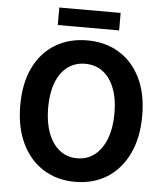

<svg xmlns="http://www.w3.org/2000/svg" viewBox="-61 -971 892 1038"><g transform="rotate(5 385.0 -452.5)"><path d="M385.1 13.8Q287.4 13.8 212.7 -32.8Q138 -79.4 96.1 -166.4Q54.2 -253.3 54.2 -373.6Q54.2 -494 96.1 -579.1Q138 -664.2 212.7 -709Q287.4 -753.8 385.1 -753.8Q483.6 -753.8 557.9 -708.6Q632.2 -663.4 674.1 -578.7Q716 -494 716 -373.6Q716 -253.3 674.1 -166.4Q632.2 -79.4 557.9 -32.8Q483.6 13.8 385.1 13.8ZM385.1 -114Q440.2 -114 480.6 -146Q520.9 -178 543.2 -236.3Q565.4 -294.5 565.4 -373.6Q565.4 -452.6 543.2 -509.5Q520.9 -566.4 480.6 -596.6Q440.2 -626.8 385.1 -626.8Q330.1 -626.8 289.7 -596.6Q249.2 -566.4 227.4 -509.5Q205.5 -452.6 205.5 -373.6Q205.5 -294.5 227.4 -236.3Q249.2 -178 289.7 -146Q330.1 -114 385.1 -114ZM218.5 -822.6V-917.5H551.4V-822.6Z"/></g></svg>

Font: Noto Sans KR Thin
Style: Regular
Weight: 100
Designer: Ryoko NISHIZUKA 西塚涼子 (kana, bopomofo & ideographs); Paul D. Hunt (Latin, Greek & Cyrillic); Sandoll Communications 산돌커뮤니
Foundry: Adobe
Version: Version 2.004-H2;hotconv 1.0.118;makeotfexe 2.5.65603